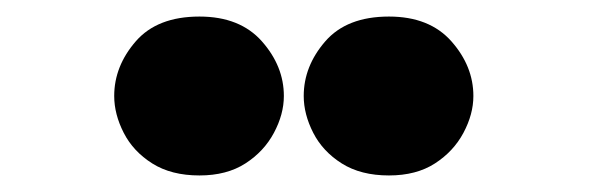

<svg xmlns="http://www.w3.org/2000/svg" viewBox="-20 -780 713 232"><path d="M221 -568Q187 -568 164 -582.5Q141 -597 129.5 -619.5Q118 -642 118 -664Q118 -700 144 -730Q170 -760 221 -760Q270 -760 296.5 -730Q323 -700 323 -664Q323 -642 311 -619.5Q299 -597 276.5 -582.5Q254 -568 221 -568ZM450 -568Q416 -568 393 -582.5Q370 -597 358.5 -619.5Q347 -642 347 -664Q347 -700 373 -730Q399 -760 450 -760Q499 -760 525.5 -730Q552 -700 552 -664Q552 -642 540 -619.5Q528 -597 505.5 -582.5Q483 -568 450 -568Z"/></svg>

Font: Livvic Black
Style: Regular
Weight: 900
Designer: Jacques Le Bailly, Baron von Fonthausen
Version: Version 1.001; ttfautohint (v1.8.2)